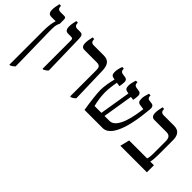

<svg xmlns="http://www.w3.org/2000/svg" viewBox="-32 -1293 2179 2179"><g transform="rotate(45 1057.0 -203.5)"><path d="M111 240H125C146 230 160 219 175 203L165 -336C163 -432 167 -456 187 -493V-560C187 -584 179 -592 159 -592H99C69 -592 53 -608 53 -640V-647H27C17 -597 12 -577 12 -548C12 -499 28 -480 66 -480H133V-477C119 -434 111 -380 111 -302Z M410 7H424C445 -3 459 -13 474 -30L462 -530C460 -576 449 -592 413 -592H369C337 -592 324 -611 324 -641V-647H298C287 -598 283 -575 283 -549C283 -500 298 -480 336 -480H382C406 -480 410 -470 410 -443Z M853 7H867C890 -3 904 -12 918 -29L906 -458C903 -557 864 -592 792 -592H630C601 -592 586 -610 586 -641V-647H560C550 -599 545 -576 545 -549C545 -499 560 -480 598 -480H794C845 -480 853 -453 853 -413Z M1077 0H1369C1531 0 1579 -348 1590 -458L1598 -530C1602 -565 1590 -588 1561 -591L1523 -596C1497 -599 1490 -620 1490 -641V-647H1464C1447 -595 1443 -572 1443 -547C1443 -505 1455 -489 1491 -485L1543 -478L1540 -459C1530 -377 1491 -112 1367 -112H1286L1345 -477L1386 -471C1390 -490 1395 -518 1395 -542C1395 -566 1388 -584 1355 -589L1316 -595C1292 -599 1280 -613 1280 -641V-647H1255C1241 -607 1234 -575 1234 -547C1234 -507 1248 -492 1282 -487L1297 -485L1236 -112H1126C1107 -189 1100 -256 1100 -306C1100 -359 1108 -421 1119 -478L1166 -471C1170 -490 1175 -518 1175 -542C1175 -564 1170 -584 1135 -589L1096 -595C1073 -599 1061 -613 1061 -641V-647H1035C1020 -605 1014 -573 1014 -547C1014 -505 1028 -493 1061 -487L1074 -485C1058 -425 1044 -343 1044 -290C1044 -233 1058 -111 1077 0Z M1652 0H2078V-113H2019C2027 -144 2030 -179 2030 -239V-469C2030 -550 1994 -592 1922 -592H1754C1722 -592 1708 -611 1708 -641V-647H1682C1672 -602 1667 -575 1667 -550C1667 -500 1683 -480 1721 -480H1909C1958 -480 1980 -459 1980 -396V-209C1980 -157 1977 -142 1969 -113H1680Z"/></g></svg>

Font: Noto Serif Hebrew SemiCondensed Medium
Style: Regular
Weight: 500
Width: 4
Designer: Monotype Design Team
Foundry: Monotype Imaging Inc.
Version: Version 2.004